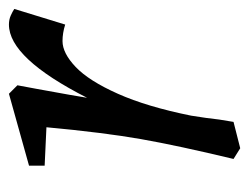

<svg xmlns="http://www.w3.org/2000/svg" viewBox="-84 -464 558 430"><g transform="rotate(-90 195.0 -249.0)"><path d="M125 -424 39 -428V-463L200 -508L219 -489L211 -446Q194 -353 191 -333Q280 -508 355 -508Q366 -508 375 -504Q384 -500 390 -496L355 -382Q336 -388 318 -388Q291 -388 260 -358.5Q229 -329 200 -264Q171 -199 151 -100L146 -67Q143 -38 137 -5L78 10L54 -5Q84 -130 98.5 -212.5Q113 -295 125 -424Z"/></g></svg>

Font: Andada Pro
Style: Italic
Weight: 400
Italic angle: -7°
Designer: Carolina Giovagnoli
Foundry: Huerta Tipografica
Version: Version 3.005; ttfautohint (v1.8.4)